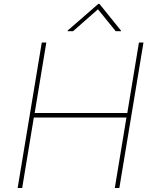

<svg xmlns="http://www.w3.org/2000/svg" viewBox="-20 -940 774 960"><path d="M68.2 0 188.9 -727.3H211.6L153.4 -375H616.5L674.7 -727.3H697.4L576.7 0H554L612.2 -352.3H149.1L90.9 0ZM345.4 -784.1 469.7 -893.5 558.5 -784.1H585.5L585 -786.9L477.2 -920.5H471.5L317.9 -786.9L318.4 -784.1Z"/></svg>

Font: Inter UI Thin
Style: Italic
Weight: 100
Italic angle: -9.39999°
Designer: Rasmus Andersson
Foundry: rsms
Version: 3.2;8d6f07862